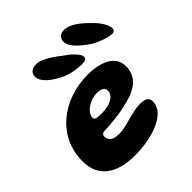

<svg xmlns="http://www.w3.org/2000/svg" viewBox="-215 -929 1125 1125"><g transform="rotate(-45 348.0 -366.5)"><path d="M671.5 -557C690.5 -557 696.5 -565.5 696.5 -580.5C696.5 -609 667 -653.5 634.5 -684.5C584.5 -735 536 -773.5 488.5 -773.5C456 -773.5 437.5 -755 437.5 -724.5C437.5 -686 485 -641.5 546 -600.5C582.5 -579 639.5 -557 671.5 -557ZM418 -556C450.5 -556 461 -563.5 461 -578.5C461 -607 410.5 -650 370 -676.5C326.5 -712 268.5 -747 232.5 -747C197 -747 174.5 -731 174.5 -699C174.5 -654 234 -609.5 298.5 -579.5C335.5 -564.5 386.5 -556 418 -556ZM263 41.5C401.5 41.5 561 -6 561 -109.5C561 -142.5 535 -152 496 -152C426.5 -152 351.5 -113.5 288.5 -113.5C256.5 -113.5 233.5 -120 222 -137C216.5 -144 214 -152.5 214 -162.5C214 -182 226 -187.5 244.5 -187.5C284 -187.5 371.5 -196.5 418 -208.5C514.5 -228.5 595.5 -266 595.5 -368C595.5 -452.5 507 -490 402 -490C195 -490 21 -357.5 21 -152C21 -25 109 41.5 263 41.5ZM304.5 -271C262 -271 243 -273 243 -290C243 -336 310 -376 361 -376C395 -376 419.5 -367 419.5 -341C419.5 -289.5 353.5 -271 304.5 -271Z"/></g></svg>

Font: Gluten
Style: Bold Italic
Weight: 700
Italic angle: -13°
Designer: Tyler Finck
Foundry: Etcetera Type Company
Version: Version 0.920